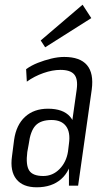

<svg xmlns="http://www.w3.org/2000/svg" viewBox="-20 -789 458 816"><path d="M273 -176 306 -409Q312 -453 295.5 -472.5Q279 -492 237 -492Q203 -492 164.5 -478.5Q126 -465 94 -442L91 -495Q113 -511 141 -522Q169 -533 198 -540Q227 -547 253 -547Q320 -547 349.5 -512.5Q379 -478 370 -409L312 0H273ZM136 7Q77 7 49.5 -27.5Q22 -62 31 -125L40 -195Q49 -258 86.5 -292.5Q124 -327 184 -327Q248 -327 277.5 -293.5Q307 -260 298 -197L288 -126Q279 -62 239.5 -27.5Q200 7 136 7ZM164 -41Q204 -41 233 -70.5Q262 -100 269 -145L273 -178Q280 -227 260.5 -253Q241 -279 199 -279Q153 -279 131 -255.5Q109 -232 102 -176L96 -143Q89 -88 104 -64.5Q119 -41 164 -41ZM368 -712 172 -588 153 -617 331 -769Z"/></svg>

Font: Pathway Extreme Condensed ExtraLight
Style: Italic
Weight: 250
Width: 3
Italic angle: -8°
Version: Version 1.001;gftools[0.9.26]